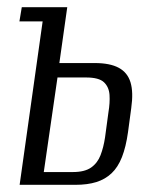

<svg xmlns="http://www.w3.org/2000/svg" viewBox="-20 -515 427 535"><path d="M34.7 0 98.8 -455.3H34.1L40.7 -495H167.4L145.4 -339.3H244.3Q286.4 -339.3 310.9 -326.1Q335.4 -312.9 343.7 -285.5Q352 -258.1 345.7 -213.8L336.7 -146.8Q330.9 -105.4 319.8 -77.2Q308.7 -49 290.9 -32.2Q273.1 -15.4 248.5 -7.7Q223.8 0 189.8 0ZM102 -35.6H183.1Q216 -35.6 233.9 -48.2Q251.8 -60.8 260.2 -82.7Q268.6 -104.7 272.7 -132.1L282.2 -202.4Q286.6 -228.4 285.2 -250.4Q283.7 -272.5 269.7 -285.8Q255.7 -299.1 219.9 -299.1H140.2Z"/></svg>

Font: Alumni Sans SC Thin
Style: Italic
Weight: 100
Italic angle: -8°
Designer: Robert E. Leuschke
Foundry: Robert E. Leuschke
Version: Version 1.016